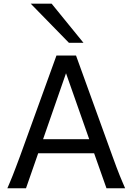

<svg xmlns="http://www.w3.org/2000/svg" viewBox="-20 -1011 721 1031"><path d="M334.5 -617.7 211.4 -263.7H459ZM19.5 0Q25.9 -14.6 32.7 -30.8Q39.6 -46.9 47.6 -67.1Q55.7 -87.4 65.4 -113.3Q75.2 -139.2 87.9 -173.3L283.2 -712.9H388.2L583.5 -173.3Q595.7 -139.2 605.5 -113.3Q615.2 -87.4 623.5 -67.1Q631.8 -46.9 638.7 -30.8Q645.5 -14.6 651.9 0H551.8L485.4 -188H185.1L119.6 0ZM257.3 -991.2 428.2 -781.2H350.1L145 -991.2Z"/></svg>

Font: Andika Eur
Style: Regular
Weight: 400
Designer: Victor Gaultney, Annie Olsen, Julie Remington, Don Collingsworth, Eric Hays, Becca Hirsbrunner
Foundry: SIL International
Version: Version 5.000